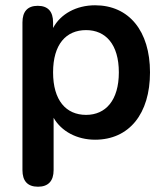

<svg xmlns="http://www.w3.org/2000/svg" viewBox="-20 -519 635 727"><path d="M124 188C163 188 183 166 183 125V-73C212 -22 271 10 340 10C469 10 548 -88 548 -245C548 -402 468 -499 340 -499C269 -499 209 -466 181 -413V-434C181 -475 162 -497 123 -497C84 -497 65 -475 65 -434V125C65 166 84 188 124 188ZM306 -84C230 -84 181 -139 181 -245C181 -351 230 -405 306 -405C380 -405 430 -351 430 -245C430 -139 380 -84 306 -84Z"/></svg>

Font: SN Pro SemiBold
Style: Regular
Weight: 600
Designer: Tobias Whetton
Foundry: Supernotes
Version: Version 1.003;Glyphs 3.3 (3324)